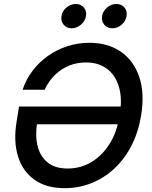

<svg xmlns="http://www.w3.org/2000/svg" viewBox="-20 -958 783 988"><path d="M312.5 10.3Q217.3 10.3 156.5 -33.7Q95.7 -77.6 72.3 -154.5Q48.8 -231.4 65.4 -332L78.1 -409.7H632.8L617.7 -318.4H140.6L171.4 -328.6Q160.2 -260.7 173.3 -207Q186.5 -153.3 224.9 -122.1Q263.2 -90.8 328.1 -90.8Q392.6 -90.8 448.2 -122.8Q503.9 -154.8 542.7 -215.8Q581.5 -276.9 595.7 -363.8Q610.4 -450.7 591.8 -511.7Q573.2 -572.8 529.5 -604.7Q485.8 -636.7 422.9 -636.7Q386.2 -636.7 354 -626.7Q321.8 -616.7 294.4 -598.1Q267.1 -579.6 245.8 -554Q224.6 -528.3 209.5 -496.1H96.2Q113.8 -549.3 147.5 -593.8Q181.2 -638.2 226.8 -670.4Q272.5 -702.6 326.7 -720.2Q380.9 -737.8 439.9 -737.8Q534.7 -737.8 601.1 -692.4Q667.5 -647 696.3 -563Q725.1 -479 706.1 -363.3Q691.9 -277.3 656.5 -208.5Q621.1 -139.6 568.6 -90.8Q516.1 -42 451.2 -15.9Q386.2 10.3 312.5 10.3ZM558.1 -812.5Q531.7 -812.5 516.4 -831.1Q501 -849.6 505.4 -875.5Q509.8 -901.4 531.2 -919.4Q552.7 -937.5 579.1 -937.5Q605 -937.5 620.4 -919.4Q635.7 -901.4 631.3 -875.5Q627.4 -849.6 606 -831.1Q584.5 -812.5 558.1 -812.5ZM349.1 -812.5Q322.8 -812.5 307.4 -831.1Q292 -849.6 296.4 -875.5Q300.3 -901.4 322 -919.4Q343.8 -937.5 370.1 -937.5Q396 -937.5 411.4 -919.4Q426.8 -901.4 422.4 -875.5Q418.5 -849.6 396.7 -831.1Q375 -812.5 349.1 -812.5Z"/></svg>

Font: Inter 17pt Medium
Style: Italic
Weight: 500
Italic angle: -9.3988°
Version: Version 4.001;git-66647c0bb